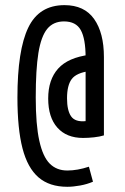

<svg xmlns="http://www.w3.org/2000/svg" viewBox="-20 -592 478 737"><path d="M298.8 -62.5Q235.4 -62.5 200.2 -102.1Q165 -141.6 165 -213.9Q165 -286.1 203.1 -328.6Q241.2 -371.1 324.2 -381.8V-319.3Q273.4 -312.5 255.4 -288.6Q237.3 -264.6 237.3 -214.8Q237.3 -168 252.9 -145.5Q268.6 -123 308.6 -127V-371.1Q308.6 -443.4 290 -476.6Q271.5 -509.8 225.6 -509.8Q184.6 -509.8 161.1 -481Q137.7 -452.1 127.4 -388.7Q117.2 -325.2 117.2 -217.8Q117.2 -113.3 130.9 -51.8Q144.5 9.8 170.9 36.1Q197.3 62.5 238.3 62.5Q277.3 62.5 321.3 47.9L336.9 105.5Q314.5 115.2 287.6 120.1Q260.7 125 238.3 125Q169.9 125 127.9 88.9Q85.9 52.7 66.4 -22.5Q46.9 -97.7 46.9 -217.8Q46.9 -399.4 88.4 -485.8Q129.9 -572.3 227.5 -572.3Q303.7 -572.3 341.3 -519Q378.9 -465.8 378.9 -373V-72.3Q363.3 -67.4 340.8 -64.9Q318.4 -62.5 298.8 -62.5Z"/></svg>

Font: Sudo Var
Style: Regular
Weight: 400
Monospace: yes
Designer: Jens Kutilek
Foundry: Jens Kutilek
Version: Version 0.065;FEAKit 1.0